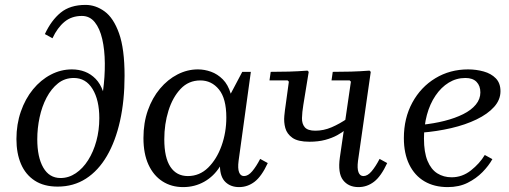

<svg xmlns="http://www.w3.org/2000/svg" viewBox="-20 -753 2076 783"><path d="M215 8Q159 8 121.5 -16.5Q84 -41 65.5 -84.5Q47 -128 47 -186Q47 -246 65 -298Q83 -350 114.5 -388.5Q146 -427 187 -448.5Q228 -470 273 -470Q302 -470 326.5 -460.5Q351 -451 370 -431.5Q389 -412 400 -381Q408 -440 407.5 -495Q407 -550 397 -593.5Q387 -637 366.5 -662.5Q346 -688 314 -688Q272 -688 243 -664Q214 -640 194 -597L163 -614Q189 -670 227.5 -701.5Q266 -733 329 -733Q370 -733 406.5 -706.5Q443 -680 465.5 -617Q488 -554 488 -444Q488 -343 469.5 -260Q451 -177 416 -117Q381 -57 330.5 -24.5Q280 8 215 8ZM227 -27Q260 -27 289 -46.5Q318 -66 339.5 -100Q361 -134 373 -178Q385 -222 385 -271Q385 -345 357.5 -390Q330 -435 281 -435Q244 -435 216.5 -413Q189 -391 170 -355Q151 -319 141.5 -274.5Q132 -230 132 -185Q132 -112 156.5 -69.5Q181 -27 227 -27Z M565 -190Q565 -252 583 -303Q601 -354 632.5 -391.5Q664 -429 704 -449.5Q744 -470 787 -470Q814 -470 840.5 -460.5Q867 -451 888.5 -429.5Q910 -408 921 -371L968 -460H1003L953 -97Q949 -66 955 -50.5Q961 -35 975 -35Q992 -35 1008.5 -54.5Q1025 -74 1041 -105L1072 -88Q1047 -34 1018.5 -12Q990 10 955 10Q921 10 899.5 -10.5Q878 -31 877 -74Q852 -34 813 -12Q774 10 727 10Q679 10 642.5 -13.5Q606 -37 585.5 -81.5Q565 -126 565 -190ZM650 -185Q650 -110 675 -72.5Q700 -35 746 -35Q794 -35 829 -69.5Q864 -104 883.5 -158.5Q903 -213 903 -274Q903 -351 873 -388Q843 -425 797 -425Q749 -425 716.5 -390.5Q684 -356 667 -301.5Q650 -247 650 -185Z M1442 10Q1401 10 1379 -18.5Q1357 -47 1366 -111L1411 -420L1406 -425H1332L1337 -460Q1376 -460 1411.5 -461Q1447 -462 1487 -465L1492 -460L1440 -97Q1436 -66 1442 -50.5Q1448 -35 1462 -35Q1479 -35 1495.5 -54.5Q1512 -74 1528 -105L1559 -88Q1534 -34 1505.5 -12Q1477 10 1442 10ZM1242 -175Q1195 -175 1172.5 -191Q1150 -207 1143.5 -231Q1137 -255 1139.5 -280.5Q1142 -306 1145 -325L1158 -420L1153 -425H1079L1084 -460Q1123 -460 1158.5 -461Q1194 -462 1234 -465L1239 -460L1217 -325Q1212 -295 1211.5 -271.5Q1211 -248 1223 -234Q1235 -220 1266 -220Q1300 -220 1332.5 -234Q1365 -248 1397 -270L1390 -225Q1376 -213 1355 -201.5Q1334 -190 1306 -182.5Q1278 -175 1242 -175Z M1806 10Q1751 10 1711 -13.5Q1671 -37 1649 -82Q1627 -127 1627 -190Q1627 -271 1661.5 -334.5Q1696 -398 1755.5 -434Q1815 -470 1889 -470Q1922 -470 1952.5 -461.5Q1983 -453 2002 -433.5Q2021 -414 2021 -381Q2021 -346 1995 -317Q1969 -288 1923.5 -266Q1878 -244 1820 -230.5Q1762 -217 1699 -212V-244Q1749 -249 1792.5 -260Q1836 -271 1869 -287.5Q1902 -304 1920.5 -326.5Q1939 -349 1939 -376Q1939 -403 1923.5 -419Q1908 -435 1878 -435Q1841 -435 1810 -416Q1779 -397 1756 -363Q1733 -329 1721 -284.5Q1709 -240 1709 -188Q1709 -132 1723.5 -97Q1738 -62 1763.5 -46Q1789 -30 1822 -30Q1865 -30 1900.5 -58Q1936 -86 1957 -121L1988 -104Q1973 -77 1947.5 -51Q1922 -25 1887 -7.5Q1852 10 1806 10Z"/></svg>

Font: Brygada 1918
Style: Italic
Weight: 400
Italic angle: -8°
Designer: Mateusz Machalski | Borys Kosmynka | Przemek Hoffer
Foundry: NIEPODLEGLA 2018
Version: Version 3.006